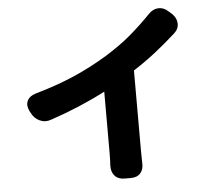

<svg xmlns="http://www.w3.org/2000/svg" viewBox="-56 -854 1113 965"><g transform="rotate(-5 500.0 -371.0)"><path d="M87 -332Q73 -361 83 -383.5Q93 -406 124 -416Q236 -448 322.5 -485.5Q409 -523 493 -574Q569 -621 623.5 -667.5Q678 -714 728 -766Q750 -789 777.5 -790Q805 -791 828 -769L845 -754Q867 -732 867.5 -704.5Q868 -677 844 -656Q793 -610 741.5 -569.5Q690 -529 628 -489V-90Q628 -72 628.5 -49.5Q629 -27 629 -22Q631 9 614.5 28.5Q598 48 566 48H534Q502 48 484.5 28.5Q467 9 468 -23Q469 -32 469.5 -54.5Q470 -77 470 -90V-396Q341 -329 192 -279Q162 -268 134.5 -280.5Q107 -293 93 -321Z"/></g></svg>

Font: Chiron GoRound TC EB
Style: Regular
Weight: 700
Designer: Ryoko NISHIZUKA 西塚涼子 (kana, bopomofo & ideographs); Paul D. Hunt (Latin, Greek & Cyrillic); Sandoll Communications 산돌커뮤니
Foundry: Adobe
Version: Version 1.000;hotconv 1.1.1;makeotfexe 2.6.0